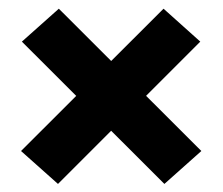

<svg xmlns="http://www.w3.org/2000/svg" viewBox="-20 -534 524 452"><path d="M454 -178.5 367 -101 31.5 -436 118.5 -513.5ZM29.5 -178.5 365 -513.5 451.5 -436 116.5 -101Z"/></svg>

Font: Anek Odia Medium
Style: Bold
Weight: 700
Version: Version 1.003